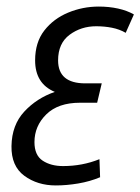

<svg xmlns="http://www.w3.org/2000/svg" viewBox="-20 -555 428 585"><path d="M150 10Q94 10 54 -19.5Q14 -49 15 -110Q16 -174 54 -215Q92 -256 147 -275Q87 -300 87 -371Q87 -426 115 -462Q143 -498 187.5 -516.5Q232 -535 281 -535Q312 -535 339.5 -529Q367 -523 388 -511L363 -455Q344 -466 321 -470.5Q298 -475 273 -475Q227 -475 192 -449Q157 -423 157 -371Q157 -301 240 -301H290L276 -242H224Q157 -242 121 -206.5Q85 -171 85 -122Q85 -82 110 -65.5Q135 -49 172 -49Q231 -49 283 -70L285 -15Q254 -2 218.5 4Q183 10 150 10Z"/></svg>

Font: Ubuntu Sans Condensed
Style: Italic
Weight: 400
Width: 3
Italic angle: -13.5°
Designer: Dalton Maag Ltd
Foundry: Dalton Maag Ltd
Version: Version 1.006; ttfautohint (v1.8.4.7-5d5b)